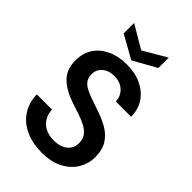

<svg xmlns="http://www.w3.org/2000/svg" viewBox="-269 -1018 1133 1133"><g transform="rotate(45 298.0 -451.5)"><path d="M306 12Q230 12 171 -15Q112 -42 79 -92Q46 -142 44 -211H171Q172 -176 188 -148.5Q204 -121 234 -105Q264 -89 306 -89Q342 -89 368.5 -100.5Q395 -112 409.5 -133.5Q424 -155 424 -184Q424 -217 408 -238.5Q392 -260 365 -275Q338 -290 303 -301.5Q268 -313 229 -326Q147 -354 105 -397.5Q63 -441 63 -514Q63 -575 92 -619Q121 -663 173.5 -687.5Q226 -712 295 -712Q365 -712 417.5 -687Q470 -662 500 -617.5Q530 -573 531 -511H403Q403 -537 390 -559.5Q377 -582 352.5 -596.5Q328 -611 293 -611Q263 -612 239.5 -601.5Q216 -591 202 -571.5Q188 -552 188 -523Q188 -495 201 -476.5Q214 -458 238 -445.5Q262 -433 293.5 -422Q325 -411 363 -398Q416 -381 458 -356.5Q500 -332 525 -293Q550 -254 550 -192Q550 -138 522 -91.5Q494 -45 440 -16.5Q386 12 306 12ZM296 -747 152 -828V-915L296 -830L441 -915V-828Z"/></g></svg>

Font: DM Sans 16pt SemiBold
Style: Regular
Weight: 600
Version: Version 4.004;gftools[0.9.30]